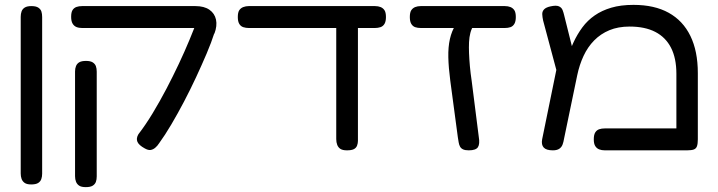

<svg xmlns="http://www.w3.org/2000/svg" viewBox="-20 -607 2946 788"><path d="M108 150Q90 150 81 143.5Q72 137 68.5 127Q65 117 65 105V-538Q65 -550 68.5 -560Q72 -570 81.5 -576Q91 -582 109 -582Q128 -582 137.5 -575.5Q147 -569 150 -559.5Q153 -550 153 -537V106Q153 118 149.5 128Q146 138 136.5 144Q127 150 108 150Z M574 2Q550 -11 544 -25Q538 -39 548 -56Q578 -95 607 -143Q636 -191 663 -242.5Q690 -294 714 -345Q738 -396 757.5 -443Q777 -490 791 -528L860 -472Q848 -434 828 -387Q808 -340 784.5 -289.5Q761 -239 735 -189.5Q709 -140 683 -96Q657 -52 633 -19Q626 -8 617 -0.5Q608 7 598 8.5Q588 10 574 2ZM332 161Q314 161 305 155Q296 149 292 139Q288 129 288 116V-314Q288 -326 292 -336Q296 -346 305.5 -351.5Q315 -357 333 -357Q351 -357 360.5 -351Q370 -345 373.5 -335.5Q377 -326 377 -313V117Q377 130 373.5 139.5Q370 149 360.5 155Q351 161 332 161ZM860 -469 791 -492H695H318Q304 -492 294 -496Q284 -500 278 -510Q272 -520 272 -538Q272 -557 278 -566Q284 -575 294 -578.5Q304 -582 317 -582H782Q818 -582 839.5 -567Q861 -552 866.5 -526.5Q872 -501 860 -469Z M1002 -492Q989 -492 978.5 -495.5Q968 -499 962 -509Q956 -519 956 -537Q956 -556 962 -565Q968 -574 978.5 -578Q989 -582 1001 -582H1519Q1532 -582 1542 -578Q1552 -574 1558 -565Q1564 -556 1564 -537Q1564 -519 1558 -509Q1552 -499 1541.5 -495.5Q1531 -492 1518 -492ZM1404 10Q1386 10 1377 4Q1368 -2 1364 -12.5Q1360 -23 1360 -36V-505L1449 -501V-29Q1449 -19 1445.5 -9.5Q1442 0 1432.5 5Q1423 10 1404 10Z M1904 10Q1889 10 1880.5 6Q1872 2 1868 -5.5Q1864 -13 1862.5 -22.5Q1861 -32 1859 -44L1828 -276Q1821 -329 1820 -371.5Q1819 -414 1826.5 -447Q1834 -480 1850 -505L1923 -501Q1915 -489 1910.5 -472Q1906 -455 1905 -434Q1904 -413 1905 -388.5Q1906 -364 1908.5 -335.5Q1911 -307 1916 -274L1945 -45Q1950 -16 1941.5 -3Q1933 10 1904 10ZM1708 -492Q1694 -492 1684 -495.5Q1674 -499 1668 -509Q1662 -519 1662 -537Q1662 -556 1668 -565Q1674 -574 1684 -578Q1694 -582 1707 -582H2052Q2065 -582 2075 -578Q2085 -574 2091 -565Q2097 -556 2097 -537Q2097 -519 2091 -509Q2085 -499 2075 -495.5Q2065 -492 2051 -492Z M2844 -307V-35Q2844 -17 2840.5 -7Q2837 3 2827.5 6.5Q2818 10 2800 10H2462Q2449 10 2439 6Q2429 2 2423 -7.5Q2417 -17 2417 -35Q2417 -54 2423 -63.5Q2429 -73 2439 -76.5Q2449 -80 2463 -80H2756V-304Q2756 -368 2734 -411Q2712 -454 2669.5 -476Q2627 -498 2564 -498Q2517 -498 2481 -483Q2445 -468 2418.5 -441Q2392 -414 2375 -377.5Q2358 -341 2349 -298L2295 -38Q2293 -25 2289 -14Q2285 -3 2275.5 3.5Q2266 10 2249 10Q2222 10 2211.5 -1.5Q2201 -13 2205 -35L2276 -382L2308 -362Q2318 -399 2333.5 -432.5Q2349 -466 2370 -494.5Q2391 -523 2420.5 -543.5Q2450 -564 2489 -575.5Q2528 -587 2580 -587Q2666 -587 2724.5 -554.5Q2783 -522 2813.5 -459.5Q2844 -397 2844 -307ZM2274 -280 2209 -523Q2206 -537 2205.5 -548.5Q2205 -560 2213 -568.5Q2221 -577 2240 -581Q2263 -586 2274 -581Q2285 -576 2289 -565.5Q2293 -555 2295 -546L2342 -358Z"/></svg>

Font: Fredoka SemiExpanded
Style: Regular
Weight: 400
Width: 6
Designer: Ben Nathan
Foundry: Milena B. Brandão, Ben Nathan
Version: Version 2.001